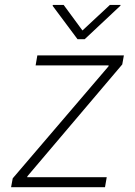

<svg xmlns="http://www.w3.org/2000/svg" viewBox="-20 -775 560 795"><path d="M25.9 0 32.7 -36.6 429.3 -500.4 430 -504.3H127.5L134.6 -545.5H492.9L486.2 -508.2L93.4 -45.1L92.7 -41.2H421.9L414.8 0ZM243.6 -754.6 321.4 -648.8 435 -754.6H479.4L478.3 -751.1L330.6 -612.6H301.1L197.8 -751.1L199.2 -754.6Z"/></svg>

Font: Inter Extra Light  BETA
Style: Italic
Weight: 200
Italic angle: 9.39999°
Designer: Rasmus Andersson
Foundry: rsms
Version: Version 3.011;git-f93a4a705